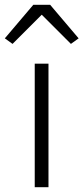

<svg xmlns="http://www.w3.org/2000/svg" viewBox="-51 -776 346 796"><path d="M93 0V-512H150V0ZM157 -756 275 -617 243 -594 122 -715 1 -594 -31 -617 87 -756Z"/></svg>

Font: IBM Plex Sans Devanagari Light
Style: Regular
Weight: 300
Designer: Mike Abbink, Paul van der Laan, Pieter van Rosmalen, Erin McLaughlin
Foundry: Bold Monday
Version: Version 1.1